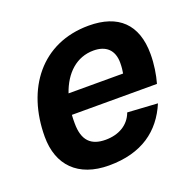

<svg xmlns="http://www.w3.org/2000/svg" viewBox="-104 -654 786 774"><g transform="rotate(-20 289.5 -267.0)"><path d="M238 12C379 12 464 -52 508 -156L379 -164C361 -115 316 -90 260 -90C198 -90 165 -121 165 -195C165 -207 165 -220 166 -231H531C541 -266 548 -310 548 -353C548 -481 479 -546 352 -546C150 -546 33 -391 33 -185C33 -64 105 12 238 12ZM336 -445C389 -445 421 -417 421 -362C421 -342 419 -329 417 -317H183C210 -396 264 -445 336 -445Z"/></g></svg>

Font: Geist SemiBold
Style: Italic
Weight: 600
Italic angle: -12°
Designer: Basement.studio, Andrés Briganti, Mateo Zaragoza
Foundry: Basement.studio, Vercel, Andrés Briganti, Guido Ferreyra, Mateo Zaragoza
Version: Version 1.500